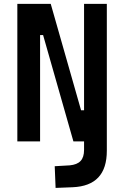

<svg xmlns="http://www.w3.org/2000/svg" viewBox="-20 -713 626 968"><path d="M260.3 234.4 346.2 231C461.9 226.1 518.6 165 518.6 46.9V-693.4H403.8V-157.2H388.7L235.8 -693.4H67.4V0H182.1V-536.1H197.3L350.1 0H403.8V42.5C403.8 92.8 380.9 115.7 332 120.6L255.9 125Z"/></svg>

Font: Cascadia Mono SemiBold
Style: Regular
Weight: 600
Monospace: yes
Designer: Aaron Bell
Foundry: Saja Typeworks
Version: Version 2404.023